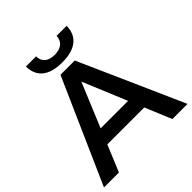

<svg xmlns="http://www.w3.org/2000/svg" viewBox="-239 -1054 1217 1217"><g transform="rotate(-45 369.5 -446.0)"><path d="M-5 0H129L203 -178H534L608 0H744L433 -700H305ZM369 -747C489 -747 551 -799 552 -892H462C460 -842 426 -815 369 -815C311 -815 279 -842 278 -892H187C188 -799 248 -747 369 -747ZM245 -280 368 -576 491 -280Z"/></g></svg>

Font: Chess Sans SemiBold
Style: Regular
Weight: 600
Designer: Wolf Bōese
Foundry: Wolf Bōese
Version: Version 7.223;Glyphs 3.3 (3306)